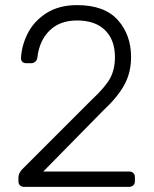

<svg xmlns="http://www.w3.org/2000/svg" viewBox="-20 -730 600 750"><path d="M74 0Q64 0 58 -6Q52 -12 52 -22V-37Q52 -57 77 -79L336 -338Q391 -389 410 -424Q429 -459 429 -507Q429 -574 390.5 -612Q352 -650 281 -650Q214 -650 174 -611Q134 -572 126 -506Q125 -495 117.5 -489Q110 -483 103 -483H83Q73 -483 67.5 -488.5Q62 -494 62 -502Q64 -551 88 -599Q112 -647 161 -678.5Q210 -710 281 -710Q388 -710 440 -652Q492 -594 492 -507Q492 -447 466 -399Q440 -351 383 -298L149 -60H484Q495 -60 501 -54Q507 -48 507 -37V-22Q507 -12 500.5 -6Q494 0 484 0Z"/></svg>

Font: Rubik AZ
Style: Regular
Weight: 300
Designer: Hubert and Fischer
Foundry: Hubert & Fischer
Version: Version 2.000